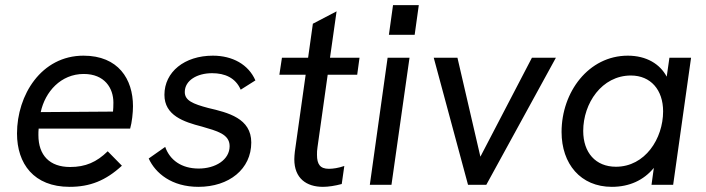

<svg xmlns="http://www.w3.org/2000/svg" viewBox="-20 -717 2739 745"><path d="M250 8C329 8 390 -16 453 -74L398 -130C355 -88 312 -69 252 -69C173 -69 129 -114 129 -193C129 -201 129 -209 130 -218H485C492 -242 496 -280 496 -305C496 -410 439 -501 304 -501C140 -501 46 -348 46 -199C46 -82 111 8 250 8ZM138 -282C155 -361 216 -430 305 -430C386 -430 420 -375 420 -319C420 -304 419.5 -295 418.5 -284Z M750 8C869 8 955 -61 955 -164C955 -258 865 -280 788 -298C728 -314 697 -327 697 -360C697 -405 745 -433 803 -433C853 -433 894 -415 914 -369L971 -405C944 -467 882 -501 806 -501C696 -501 618 -438 618 -349C618 -269 693 -244 763 -226C821 -209 871 -197 871 -150C871 -97 816 -63 751 -63C684 -63 639 -96 621 -147L557 -102C583 -45 646 8 750 8Z M1233 8C1254 8 1280 4 1306 -3L1316 -73C1293 -65 1272 -62 1256 -62C1222 -62 1210 -80 1210 -116C1210 -125 1210 -135 1212 -146L1251.5 -427H1366L1375 -493H1260.5L1286 -673L1194 -625L1175.5 -493H1074L1064 -427H1166L1124 -128C1123 -118 1122 -108 1122 -99C1122 -25 1169 8 1233 8Z M1415 0H1499L1569 -493H1484ZM1489 -582H1589L1605 -697H1505Z M1796 0H1867L2137 -493H2044L1844 -109L1755 -493H1663Z M2354 8C2422 8 2477.5 -17.5 2517 -65.5L2508 0H2592L2661.5 -493H2577.5L2567 -419.5C2541 -468.5 2488.5 -501 2416 -501C2264 -501 2159 -360 2159 -205C2159 -81 2233 8 2354 8ZM2243 -209C2243 -316 2315 -424 2428 -424C2505 -424 2553 -368 2553 -285C2553 -179 2483 -70 2370 -70C2291 -70 2243 -125 2243 -209Z"/></svg>

Font: HK Grotesk
Style: Italic
Weight: 400
Italic angle: -16°
Designer: Alfredo Marco Pradil
Foundry: Hanken Design Co.
Version: Version 3.001;FEAKit 1.0